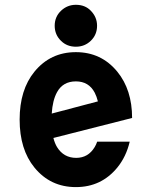

<svg xmlns="http://www.w3.org/2000/svg" viewBox="-20 -762 626 792"><path d="M293 -742.2Q331.1 -742.2 354.5 -717.8Q380.4 -691.4 380.4 -655.8Q380.4 -619.1 355 -594.2Q329.6 -569.3 293 -569.3Q256.3 -569.3 231.9 -593.3Q205.6 -618.7 205.6 -655.8Q205.6 -692.9 231.9 -717.8Q257.8 -742.2 293 -742.2ZM515.1 -177.7Q500.5 -115.7 463.9 -70.8Q397.9 9.8 293 9.8Q188 9.8 122.1 -70.8Q61 -145.5 61 -268.6Q61 -391.6 122.1 -466.3Q188 -546.9 293 -546.9Q397.9 -546.9 463.9 -466.3Q524.9 -391.6 524.9 -275.4L200.2 -192.9Q206.1 -170.4 215.3 -155.3Q242.7 -110.8 294.4 -110.8Q343.8 -110.8 370.6 -155.3Q376.5 -165 380.9 -177.7ZM193.4 -293.5 383.8 -343.8Q378.9 -363.8 370.6 -379.9Q346.2 -426.3 293 -426.3Q239.7 -426.3 215.3 -381.8Q196.8 -348.1 193.4 -293.5Z"/></svg>

Font: Consola Mono
Style: Bold
Weight: 700
Monospace: yes
Designer: Wojciech Kalinowski "wmk69" (wmk69@o2.pl)
Foundry: Wojciech Kalinowski "wmk69" (wmk69@o2.pl)
Version: Version 2.1.0